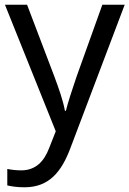

<svg xmlns="http://www.w3.org/2000/svg" viewBox="-20 -556 550 816"><path d="M1 -536 217 2 189 73C167 131 131 168 70 168C47 168 25 165 11 162V232C28 236 52 240 84 240C188 240 241 175 279 74L510 -536H415L306 -232C287 -177 268 -118 260 -85H256C248 -129 231 -177 211 -231L95 -536Z"/></svg>

Font: Noto Sans Miao
Style: Regular
Weight: 400
Designer: Monotype Design Team
Foundry: Monotype Imaging Inc.
Version: Version 2.003